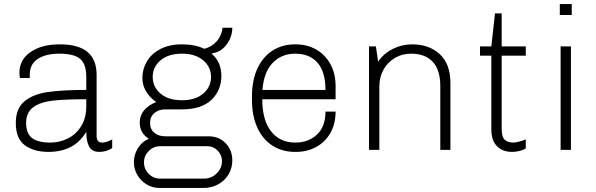

<svg xmlns="http://www.w3.org/2000/svg" viewBox="-20 -740 2943 948"><path d="M457 -370V-69Q457 -36 484 -36Q507 -36 534 -52V-9Q506 10 470 10Q434 10 420 -16.5Q406 -43 406 -89Q375 -38 328.5 -14Q282 10 219 10Q148 10 103 -22.5Q58 -55 58 -133Q58 -204 100.5 -239.5Q143 -275 215.5 -285.5Q288 -296 406 -296V-360Q406 -424 375.5 -449.5Q345 -475 273 -475Q207 -475 167 -449.5Q127 -424 127 -371V-355H78Q76 -371 76 -381Q76 -446 131.5 -483.5Q187 -521 273 -521H277Q367 -521 412 -483.5Q457 -446 457 -370ZM109 -132Q109 -82 137.5 -59Q166 -36 229 -36Q274 -36 314.5 -56Q355 -76 380.5 -116.5Q406 -157 406 -216V-250Q300 -250 239.5 -243Q179 -236 144 -210.5Q109 -185 109 -132Z M989 -499Q1026 -509 1050 -536Q1074 -563 1079 -603H1127Q1127 -559 1099.5 -521Q1072 -483 1028 -477L1027 -473Q1073 -433 1073 -365Q1073 -294 1024 -247Q975 -200 878 -200H796Q764 -200 742.5 -182Q721 -164 721 -133Q721 -102 742 -84.5Q763 -67 796 -67H1009Q1061 -67 1094 -33Q1127 1 1127 52Q1127 90 1108.5 121Q1090 152 1057.5 170Q1025 188 984 188H767Q732 188 703 170Q674 152 657.5 123Q641 94 641 61Q641 24 661 -8.5Q681 -41 715 -55Q670 -82 670 -135Q670 -170 691.5 -195.5Q713 -221 751 -236Q683 -286 683 -355Q683 -399 705 -436.5Q727 -474 771 -497.5Q815 -521 878 -521Q943 -521 989 -499ZM734 -360Q734 -311 772.5 -278Q811 -245 878 -245Q945 -245 983.5 -278Q1022 -311 1022 -360Q1022 -409 983.5 -442Q945 -475 878 -475Q811 -475 772.5 -442Q734 -409 734 -360ZM771 -18Q738 -18 714.5 5.5Q691 29 691 62Q691 95 714.5 118.5Q738 142 771 142H987Q1023 142 1049.5 116.5Q1076 91 1076 55Q1076 26 1055 4Q1034 -18 1005 -18Z M1637 -314V-250H1275Q1275 -147 1318.5 -91.5Q1362 -36 1438 -36Q1502 -36 1544.5 -75Q1587 -114 1587 -189H1637Q1637 -128 1611 -83Q1585 -38 1540.5 -14Q1496 10 1442 10H1437Q1374 10 1326 -20.5Q1278 -51 1251 -109Q1224 -167 1224 -248V-263Q1224 -344 1251 -402Q1278 -460 1326 -490.5Q1374 -521 1436 -521H1440Q1495 -521 1539.5 -496.5Q1584 -472 1610.5 -425Q1637 -378 1637 -314ZM1276 -296H1587Q1587 -385 1548 -430Q1509 -475 1437 -475Q1370 -475 1326 -429Q1282 -383 1276 -296Z M2204 -329V0H2154V-314Q2154 -395 2116.5 -435Q2079 -475 2010 -475Q1966 -475 1930 -454Q1894 -433 1873.5 -396Q1853 -359 1853 -314V0H1802V-511H1836L1847 -435Q1873 -475 1918.5 -498Q1964 -521 2015 -521Q2099 -521 2151.5 -472.5Q2204 -424 2204 -329Z M2457 -674V-511H2576V-465H2457V-103Q2457 -63 2472.5 -49.5Q2488 -36 2514 -36Q2525 -36 2544 -41Q2563 -46 2576 -52V-7Q2563 1 2544.5 5.5Q2526 10 2508 10Q2462 10 2434 -18Q2406 -46 2406 -101V-465H2350V-511H2406L2424 -674Z M2803 -666H2744V-720H2803ZM2799 -511V0H2748V-511Z"/></svg>

Font: Chivo Thin
Style: Regular
Weight: 100
Designer: Hector Gatti
Foundry: Omnibus-Type
Version: Version 1.007